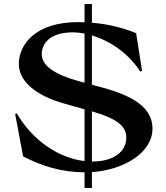

<svg xmlns="http://www.w3.org/2000/svg" viewBox="-20 -827 809 938"><path d="M72 -514C72 -435 146 -362 297 -320L393 -293V-40C268 -55 141 -138 62 -273L54 -270L93 -63C186 -15 279 14 393 15V91H429V14C584 3 725 -80 725 -199C725 -304 624 -360 481 -399L429 -413V-654C502 -632 596 -582 666 -477L674 -481L645 -665C584 -690 513 -709 429 -716V-807H393V-718L362 -719C151 -719 72 -608 72 -514ZM184 -562C184 -611 219 -669 338 -669C352 -669 371 -667 393 -663V-423L366 -430C250 -462 184 -505 184 -562ZM429 -38V-283C561 -245 597 -207 597 -153C597 -86 534 -38 433 -38Z"/></svg>

Font: Coconat Demi
Style: Regular
Weight: 400
Designer: Sara Lavazza
Foundry: Collletttivo
Version: Version 1.000;Glyphs 3.2 (3217)